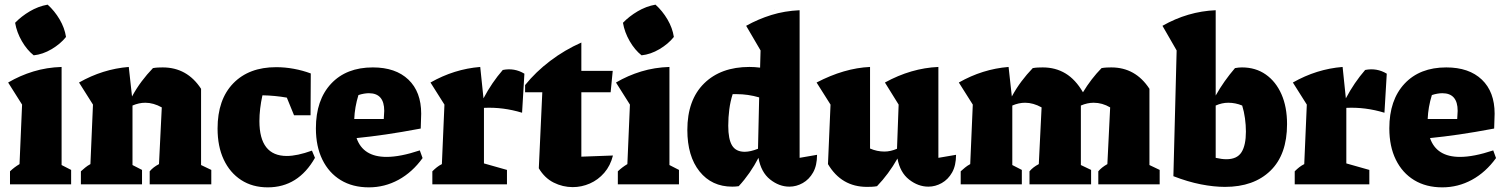

<svg xmlns="http://www.w3.org/2000/svg" viewBox="-20 -793 6475 826"><path d="M23 0V-56Q42 -74 64 -87L75 -343L15 -438Q66 -468 123.5 -485.5Q181 -503 245 -505V-83L286 -62V0ZM185 -773Q215 -746 236.5 -709.5Q258 -673 264 -634Q240 -604 202 -581.5Q164 -559 125 -555Q96 -578 74 -616Q52 -654 45 -695Q72 -723 108.5 -744.5Q145 -766 185 -773Z M328 0V-56Q337 -64 346.5 -72Q356 -80 369 -87L380 -343L320 -438Q422 -496 534 -505L548 -378Q567 -413 589.5 -443Q612 -473 638 -500Q649 -502 659.5 -502.5Q670 -503 680 -503Q785 -503 845 -411V-83L889 -62V0H624V-56Q639 -74 664 -87L676 -331Q640 -351 605 -351Q578 -351 550 -339V-83L591 -62V0Z M1132 13Q1066 13 1017.5 -18.5Q969 -50 942.5 -106.5Q916 -163 916 -240Q916 -365 983.5 -434.5Q1051 -504 1168 -504Q1206 -504 1244 -497Q1282 -490 1317 -477L1316 -297H1245L1214 -373Q1163 -382 1109 -383Q1096 -324 1096 -272Q1096 -122 1214 -122Q1258 -122 1322 -145L1335 -114Q1263 13 1132 13Z M1567 13Q1497 13 1446 -18Q1395 -49 1367 -106Q1339 -163 1339 -241Q1339 -363 1404.5 -433Q1470 -503 1584 -503Q1682 -503 1737 -450.5Q1792 -398 1792 -304L1790 -240Q1705 -224 1639.5 -214.5Q1574 -205 1514 -199Q1542 -118 1643 -118Q1702 -118 1786 -146L1798 -113Q1754 -52 1694.5 -19.5Q1635 13 1567 13ZM1522 -384Q1506 -332 1504 -281H1631L1633 -316Q1633 -392 1567 -392Q1557 -392 1545.5 -390Q1534 -388 1522 -384Z M1840 0V-56Q1850 -66 1859.5 -73.5Q1869 -81 1881 -87L1892 -343L1832 -438Q1934 -496 2046 -505L2060 -370Q2096 -438 2143 -492Q2193 -502 2236 -476L2226 -308Q2144 -333 2062 -329V-90L2161 -62V0Z M2481 -610V-488H2616L2607 -396H2481V-119L2617 -124Q2606 -80 2579.5 -49.5Q2553 -19 2517.5 -3.5Q2482 12 2444 12Q2401 12 2362 -7.5Q2323 -27 2298 -69L2313 -396H2239V-427Q2285 -484 2347 -531Q2409 -578 2481 -610Z M2638 0V-56Q2657 -74 2679 -87L2690 -343L2630 -438Q2681 -468 2738.5 -485.5Q2796 -503 2860 -505V-83L2901 -62V0ZM2800 -773Q2830 -746 2851.5 -709.5Q2873 -673 2879 -634Q2855 -604 2817 -581.5Q2779 -559 2740 -555Q2711 -578 2689 -616Q2667 -654 2660 -695Q2687 -723 2723.5 -744.5Q2760 -766 2800 -773Z M3314 -751 3313 -752H3314ZM3130 10Q3042 10 2989.5 -55.5Q2937 -121 2937 -234Q2937 -363 3009 -434Q3081 -505 3204 -505Q3226 -505 3250 -502L3252 -576L3190 -682Q3242 -711 3298.5 -728.5Q3355 -746 3420 -749V-114L3495 -127Q3495 -81 3478 -51Q3461 -21 3433.5 -5.5Q3406 10 3376 10Q3332 10 3293 -21Q3254 -52 3243 -114Q3226 -81 3204.5 -50Q3183 -19 3158 8Q3151 9 3144 9.5Q3137 10 3130 10ZM3113 -252Q3113 -194 3129.5 -167Q3146 -140 3184 -140Q3208 -140 3241 -153L3246 -374Q3198 -388 3149 -388Q3140 -388 3132 -388Q3122 -357 3117.5 -322.5Q3113 -288 3113 -252Z M3542 -87 3553 -343 3493 -438Q3612 -500 3723 -505V-154Q3753 -141 3785 -141Q3811 -141 3839 -153L3846 -343L3787 -438Q3900 -500 4017 -505V-114L4093 -127Q4093 -81 4076 -51Q4059 -21 4031.5 -5.5Q4004 10 3974 10Q3930 10 3891 -20.5Q3852 -51 3841 -111Q3803 -44 3753 8Q3742 10 3731 10.5Q3720 11 3710 11Q3600 11 3542 -87Z M4113 0V-56Q4122 -64 4131.5 -72Q4141 -80 4154 -87L4165 -343L4105 -438Q4207 -496 4319 -505L4333 -378Q4352 -413 4374.5 -443Q4397 -473 4423 -500Q4434 -502 4444.5 -502.5Q4455 -503 4466 -503Q4521 -503 4564 -477Q4607 -451 4639 -396Q4674 -454 4719 -500Q4730 -502 4740.5 -502.5Q4751 -503 4761 -503Q4865 -503 4925 -411V-83L4969 -62V0H4705V-56Q4719 -73 4744 -87L4756 -331Q4722 -351 4685 -351Q4658 -351 4630 -339V-83L4674 -62V0H4409V-56Q4424 -74 4449 -87L4461 -331Q4425 -351 4390 -351Q4363 -351 4335 -339V-83L4376 -62V0Z M5028 -35 5042 -576 4981 -682Q5090 -744 5210 -749V-382Q5228 -414 5248.5 -443Q5269 -472 5293 -500Q5309 -503 5323 -503Q5382 -503 5425.5 -472.5Q5469 -442 5493 -387.5Q5517 -333 5517 -259Q5517 -128 5445.5 -58.5Q5374 11 5250 11Q5202 11 5146 0Q5090 -11 5028 -35ZM5264 -351Q5237 -351 5210 -339V-114Q5236 -108 5256 -108Q5302 -108 5321 -138Q5340 -168 5340 -227Q5340 -255 5336 -284Q5332 -313 5324 -339Q5295 -351 5264 -351Z M5550 0V-56Q5560 -66 5569.5 -73.5Q5579 -81 5591 -87L5602 -343L5542 -438Q5644 -496 5756 -505L5770 -370Q5806 -438 5853 -492Q5903 -502 5946 -476L5936 -308Q5854 -333 5772 -329V-90L5871 -62V0Z M6185 13Q6115 13 6064 -18Q6013 -49 5985 -106Q5957 -163 5957 -241Q5957 -363 6022.5 -433Q6088 -503 6202 -503Q6300 -503 6355 -450.5Q6410 -398 6410 -304L6408 -240Q6323 -224 6257.5 -214.5Q6192 -205 6132 -199Q6160 -118 6261 -118Q6320 -118 6404 -146L6416 -113Q6372 -52 6312.5 -19.5Q6253 13 6185 13ZM6140 -384Q6124 -332 6122 -281H6249L6251 -316Q6251 -392 6185 -392Q6175 -392 6163.5 -390Q6152 -388 6140 -384Z"/></svg>

Font: Piazzolla ExtraBold
Style: Regular
Weight: 800
Designer: Juan Pablo del Peral
Foundry: Huerta Tipografica
Version: Version 1.330